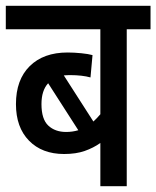

<svg xmlns="http://www.w3.org/2000/svg" viewBox="-20 -642 539 662"><path d="M499 -541H417V0H326V-149Q302 -132 272 -121.5Q242 -111 201 -111Q125 -111 80 -157Q35 -203 35 -283Q35 -367 82.5 -414Q130 -461 213 -461Q235 -461 260 -458.5Q285 -456 299 -452L292 -375Q278 -379 260 -381Q242 -383 223 -383Q211 -383 200 -382L302 -223Q314 -234 326 -248V-541H0V-622H499ZM123 -283Q123 -231 146.5 -209Q170 -187 208 -187Q230 -187 250 -193L146 -355Q123 -330 123 -283Z"/></svg>

Font: Noto Sans Condensed Medium
Style: Regular
Weight: 500
Width: 3
Designer: Monotype Design Team
Foundry: Monotype Imaging Inc.
Version: Version 2.013; ttfautohint (v1.8.4.7-5d5b)